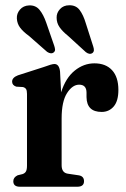

<svg xmlns="http://www.w3.org/2000/svg" viewBox="-20 -709 479 729"><path d="M208 -437 212 -358.5Q229.5 -413.5 263.8 -441Q298 -468.5 338.5 -468.5Q381.5 -468.5 405.5 -442.5Q429.5 -416.5 429.5 -367.5Q429.5 -325.5 411.8 -304.8Q394 -284 366 -284Q309.5 -284 308.5 -340V-357Q308.5 -387.5 280.5 -387.5Q255 -387.5 234.5 -355.5Q214 -323.5 214 -259V-81.5Q214 -53 237.5 -49.5L278 -43.5Q299 -40.5 299 -21Q299 0 273.5 0H55.5Q30.5 0 30.5 -21Q30.5 -35.5 47 -43.5L65.5 -48Q74.5 -51 78.5 -58Q82.5 -65 82.5 -80.5V-352.5Q82.5 -365.5 78.8 -371Q75 -376.5 67 -378.5L41.5 -380Q26 -385.5 26 -399Q26 -414.5 48 -423L146 -454.5Q176.5 -466 186.5 -466Q205 -466 208 -437ZM305.5 -621.5 334 -532.5Q336.5 -525 336.5 -518.8Q336.5 -512.5 331.5 -508Q320.5 -500 306 -511L237 -574Q217 -590 206 -606Q195 -622 195 -642Q194.5 -660 207.8 -674.5Q221 -689 243 -689Q268.5 -689.5 282.5 -670.8Q296.5 -652 305.5 -621.5ZM155.5 -623 186 -535Q188.5 -527.5 189 -521.2Q189.5 -515 184.5 -510.5Q174.5 -502 159 -512L89.5 -573Q68 -588.5 56.5 -603.8Q45 -619 44 -639Q43 -657.5 55.8 -672.5Q68.5 -687.5 90.5 -688.5Q115.5 -689.5 130.2 -671.5Q145 -653.5 155.5 -623Z"/></svg>

Font: Fraunces 72pt S050 SemiBold
Style: Regular
Weight: 600
Version: Version 1.000; ttfautohint (v1.8.3)